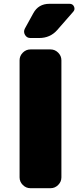

<svg xmlns="http://www.w3.org/2000/svg" viewBox="-20 -990 412 1010"><path d="M346 -970Q363 -970 369.5 -955Q376 -940 365 -928L281 -832Q244 -790 186 -790H140Q121 -790 111.5 -806.5Q102 -823 111 -840L155 -920Q182 -970 240 -970ZM246 -730Q269 -730 286 -713Q303 -696 303 -673V-57Q303 -34 286 -17Q269 0 246 0H140Q117 0 100 -17Q83 -34 83 -57V-673Q83 -696 100 -713Q117 -730 140 -730Z"/></svg>

Font: Rounded Mplus 1c Black
Style: Regular
Weight: 900
Version: Version 1.059.20150529